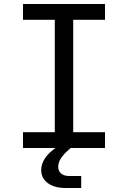

<svg xmlns="http://www.w3.org/2000/svg" viewBox="-20 -740 640 960"><path d="M254 -79V-641H95V-720H505V-641H346V-79H505V0H95V-79ZM346 -10 335 -1Q301 27 286 49.5Q271 72 271 93Q271 115 285.5 127.5Q300 140 326 140H386V200H308Q252 200 219 175.5Q186 151 186 110Q186 81 204.5 52Q223 23 271 -10Z"/></svg>

Font: JetBrainsMono NF
Style: Regular
Weight: 400
Monospace: yes
Designer: Philipp Nurullin, Konstantin Bulenkov
Foundry: JetBrains
Version: Version 1.0.2; ttfautohint (v1.8.3)